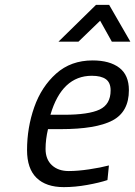

<svg xmlns="http://www.w3.org/2000/svg" viewBox="-20 -758 555 788"><path d="M374 -738H428L515 -587H439L391 -673L302 -587H220ZM91 -142Q91 -234 120.5 -318Q150 -402 210.5 -456Q271 -510 360 -510Q430 -510 469.5 -480Q509 -450 509 -388Q509 -299 441.5 -263.5Q374 -228 229 -228H177Q167 -186 167 -147Q167 -104 193 -80Q219 -56 262 -56Q299 -56 346 -63Q393 -70 427 -79L421 -19Q388 -8 338 1Q288 10 242 10Q169 10 130 -28Q91 -66 91 -142ZM242 -287Q344 -287 389 -308.5Q434 -330 434 -387Q434 -419 414.5 -433Q395 -447 357 -447Q234 -447 187 -287Z"/></svg>

Font: Cairo
Style: Italic
Weight: 400
Italic angle: -13°
Designer: Mohamed Gaber, Accademia di Belle Arti di Urbino and others
Foundry: Kief Type Foundry, Accademia di Belle Arti di Urbino and others
Version: Version 3.011